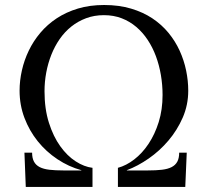

<svg xmlns="http://www.w3.org/2000/svg" viewBox="-20 -736 821 756"><path d="M444.3 -75.2Q477.1 -84 508.5 -108.2Q540 -132.3 564.9 -169.7Q589.8 -207 605 -255.6Q620.1 -304.2 620.1 -361.8Q620.1 -401.9 613.5 -440.7Q606.9 -479.5 594 -514.4Q581.1 -549.3 561.5 -578.9Q542 -608.4 516.4 -630.1Q490.7 -651.9 459 -664.1Q427.2 -676.3 389.2 -676.3Q351.1 -676.3 319.1 -664.3Q287.1 -652.3 261 -631.6Q234.9 -610.8 215.1 -582.3Q195.3 -553.7 182.1 -520.3Q168.9 -486.8 162.1 -450.4Q155.3 -414.1 155.3 -377Q155.3 -307.1 172.6 -252.7Q189.9 -198.2 217.3 -160.2Q244.6 -122.1 278.1 -100.6Q311.5 -79.1 344.2 -75.2V0H81.5L76.2 -134.8H106.4Q106.4 -113.3 113.8 -99.6Q121.1 -85.9 136.2 -78.1Q151.4 -70.3 174.6 -67.6Q197.8 -64.9 229.5 -64.9H300.3V-65.9Q250.5 -79.6 206.1 -109.1Q161.6 -138.7 128.7 -179.7Q95.7 -220.7 76.4 -271.5Q57.1 -322.3 57.1 -378.9Q57.1 -418.5 66.2 -458.7Q75.2 -499 93.3 -536.6Q111.3 -574.2 138.9 -606.9Q166.5 -639.6 203.6 -664.1Q240.7 -688.5 287.1 -702.4Q333.5 -716.3 390.1 -716.3Q448.7 -716.3 496.1 -702.1Q543.5 -688 580.1 -663.6Q616.7 -639.2 643.6 -606.4Q670.4 -573.7 687.5 -536.1Q704.6 -498.5 712.9 -458.3Q721.2 -418 721.2 -378.9Q721.2 -322.8 699.5 -272.9Q677.7 -223.1 643.1 -182.4Q608.4 -141.6 565.4 -111.8Q522.5 -82 479.5 -65.9V-64.9H562.5Q594.2 -64.9 617.4 -67.6Q640.6 -70.3 655.8 -78.1Q670.9 -85.9 678.2 -99.6Q685.5 -113.3 685.5 -134.8H715.3L709.5 0H444.3Z"/></svg>

Font: Lora
Style: Regular
Weight: 400
Designer: Olga Karpushina, Alexei Vanyashin
Foundry: Cyreal (www.cyreal.org, a@cyreal.org)
Version: Version 1.014